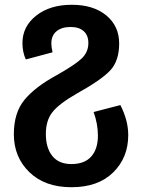

<svg xmlns="http://www.w3.org/2000/svg" viewBox="-20 -564 595 804"><path d="M279 220Q168 220 103 157Q38 94 38 -2Q38 -92 82.5 -146Q127 -200 217 -249Q295 -293 322.5 -319.5Q350 -346 350 -384Q350 -416 330.5 -433.5Q311 -451 276 -451Q238 -451 216.5 -433Q195 -415 195 -382Q195 -367 200 -345L88 -315Q74 -346 74 -384Q74 -453 131.5 -498.5Q189 -544 281 -544Q371 -544 425 -499.5Q479 -455 479 -382Q479 -309 441.5 -269Q404 -229 303 -173Q228 -130 200 -95Q172 -60 172 -3Q172 55 199 89Q226 123 279 123Q334 123 362 91.5Q390 60 390 4Q390 -45 372 -95L484 -124Q517 -60 517 2Q517 96 454 158Q391 220 279 220Z"/></svg>

Font: FiraGO Medium
Style: Regular
Weight: 500
Designer: bBox Type
Foundry: bBox Type GmbH
Version: Version 1.001;PS 001.001;hotconv 1.0.88;makeotf.lib2.5.64775